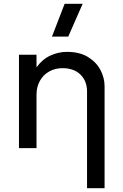

<svg xmlns="http://www.w3.org/2000/svg" viewBox="-20 -777 643 1007"><path d="M436.5 210V-296.5Q436.5 -352 402 -385.8Q367.5 -419.5 308 -419.5Q269 -419.5 238.2 -402.2Q207.5 -385 189.5 -353.5Q171.5 -322 171.5 -281V0H79.5V-490H171.5V-424Q203 -467 245 -486Q287 -505 331 -505Q397.5 -505 441.2 -478.2Q485 -451.5 506.8 -410Q528.5 -368.5 528.5 -325V210ZM252.5 -585 319 -757H413.5L338 -585Z"/></svg>

Font: Geologica Roman Light
Style: Regular
Weight: 300
Designer: Sindre Bremnes, Frode Helland
Foundry: Monokrom Skriftforlag AS
Version: Version 1.010;gftools[0.9.28]